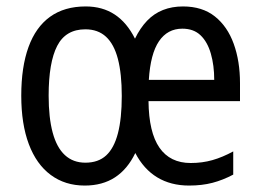

<svg xmlns="http://www.w3.org/2000/svg" viewBox="-20 -566 810 596"><path d="M548 -546Q608 -546 647 -515Q686 -484 705.5 -430Q725 -376 725 -308V-252H441Q442 -155 475 -107.5Q508 -60 572 -60Q608 -60 639.5 -69Q671 -78 704 -96V-24Q672 -7 639.5 1.5Q607 10 567 10Q510 10 468 -15.5Q426 -41 400 -91Q376 -41 337 -15.5Q298 10 243 10Q182 10 137.5 -23Q93 -56 69.5 -118.5Q46 -181 46 -269Q46 -358 68.5 -420Q91 -482 135.5 -514Q180 -546 246 -546Q298 -546 336 -521Q374 -496 399 -446Q415 -479 436.5 -501.5Q458 -524 486 -535Q514 -546 548 -546ZM245 -475Q184 -475 157.5 -423.5Q131 -372 131 -269Q131 -201 143.5 -154.5Q156 -108 181.5 -84.5Q207 -61 245 -61Q285 -61 309.5 -83.5Q334 -106 346 -152Q358 -198 358 -268Q358 -337 346 -383Q334 -429 309 -452Q284 -475 245 -475ZM546 -477Q500 -477 473.5 -438Q447 -399 442 -318H645Q645 -363 634.5 -399.5Q624 -436 602.5 -456.5Q581 -477 546 -477Z"/></svg>

Font: Noto Sans Condensed
Style: Regular
Weight: 400
Width: 3
Version: Version 2.013